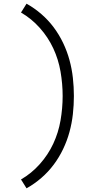

<svg xmlns="http://www.w3.org/2000/svg" viewBox="-20 -861 540 1042"><path d="M124 161 94 113Q151 80 196 29.5Q241 -21 269 -81Q297 -141 308.5 -207.5Q320 -274 320 -340Q320 -406 308.5 -472.5Q297 -539 269 -599Q241 -659 196 -709.5Q151 -760 94 -793L124 -841Q167 -817 204.5 -784.5Q242 -752 271.5 -712.5Q301 -673 322.5 -628Q344 -583 357 -535.5Q370 -488 375.5 -438.5Q381 -389 381 -340Q381 -291 375.5 -241.5Q370 -192 357 -144.5Q344 -97 322.5 -52Q301 -7 271.5 32.5Q242 72 204.5 104.5Q167 137 124 161Z"/></svg>

Font: Iosevka Light
Style: Regular
Weight: 300
Monospace: yes
Designer: Belleve Invis
Foundry: Belleve Invis
Version: Version 32.5.0; ttfautohint (v1.8.4)